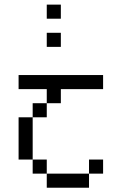

<svg xmlns="http://www.w3.org/2000/svg" viewBox="-20 -708 540 852"><path d="M437.5 62.5V0H375V62.5H187.5V125H375V62.5ZM437.5 -312.5V-375H62.5V-312.5H187.5V-250H125V-187.5H62.5V0H125V62.5H187.5V0H125V-187.5H187.5V-250H250V-312.5ZM250 -500V-562.5H187.5V-500ZM250 -625V-687.5H187.5V-625Z"/></svg>

Font: BFUnifontExMono
Style: Regular
Weight: 500
Version: Version 15.0.06